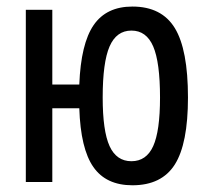

<svg xmlns="http://www.w3.org/2000/svg" viewBox="-20 -547 626 577"><path d="M377.9 9.8Q298.8 9.8 260.5 -45.2Q222.2 -100.1 218.3 -221.7H137.2V0H57.6V-517.6H137.2V-293H218.3Q223.1 -416 261.5 -471.7Q299.8 -527.3 377.9 -527.3Q465.8 -527.3 505.4 -462.6Q544.9 -397.9 544.9 -253.9Q544.9 -115.2 505.4 -52.7Q465.8 9.8 377.9 9.8ZM375 -62.5Q419.9 -62.5 440.4 -107.9Q460.9 -153.3 460.9 -253.9Q460.9 -359.9 440.4 -407.5Q419.9 -455.1 375 -455.1Q330.1 -455.1 309.3 -407.5Q288.6 -359.9 288.6 -253.9Q288.6 -153.3 309.3 -107.9Q330.1 -62.5 375 -62.5Z"/></svg>

Font: Cascadia Mono SemiLight
Style: Regular
Weight: 350
Monospace: yes
Designer: Aaron Bell
Foundry: Saja Typeworks
Version: Version 2404.023; ttfautohint (v1.8.4)